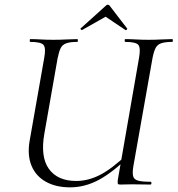

<svg xmlns="http://www.w3.org/2000/svg" viewBox="-20 -793 763 825"><path d="M281 12Q220.2 12 177.2 -12Q134.2 -36 115.6 -80.5Q97 -125 107 -186L170 -544Q178 -587 166.9 -600Q155.8 -613 109.8 -613Q107.8 -613 107.8 -619Q107.8 -625 109.8 -625Q130.4 -625 155.5 -623.5Q180.6 -622 209.2 -622Q238.8 -622 265.8 -623.5Q292.8 -625 312.4 -625Q314.6 -625 314.6 -619Q314.6 -613 312.4 -613Q281.6 -613 264.8 -607Q248 -601 240.6 -586Q233.2 -571 227.4 -542L171 -221Q152.6 -120 189.8 -67.7Q227 -15.4 307.8 -15.4Q358.8 -15.4 409.9 -41.5Q461 -67.6 530.4 -133.4L538.6 -124.6Q463.8 -51.6 404 -19.8Q344.2 12 281 12ZM498 0Q488 0 486.5 -3Q485 -6 486 -19L577 -542Q585 -585 575.2 -599Q565.4 -613 517.8 -613Q515.8 -613 515.8 -619Q515.8 -625 517.8 -625Q538.4 -625 564.4 -623.5Q590.4 -622 619 -622Q646.8 -622 673.9 -623.5Q701 -625 720.6 -625Q722.6 -625 722.6 -619Q722.6 -613 720.6 -613Q690.6 -613 673.7 -607.5Q656.8 -602 649 -587.5Q641.2 -573 635.4 -544L553.4 -81Q548.4 -52 551.8 -37Q555.2 -22 572.6 -17Q590 -12 626.6 -12Q630.6 -12 630.6 -6Q630.6 0 626.6 0Q607 0 587.5 -0.5Q568 -1 546.2 -1Q532.8 -1 521.5 -0.5Q510.2 0 498 0ZM332.6 -664Q331.4 -663 327.9 -666Q324.4 -669 326.6 -671L433.8 -767.6Q437.8 -772.6 443.3 -772.6Q448.8 -772.6 451.8 -767.6L526 -671Q528 -669 524.6 -665.5Q521.2 -662 519 -664L433.8 -721.2Z"/></svg>

Font: Cormorant Infant Light
Style: Italic
Weight: 300
Italic angle: -10°
Designer: Christian Thalmann (Catharsis Fonts)
Foundry: Catharsis Fonts
Version: Version 4.001